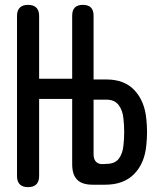

<svg xmlns="http://www.w3.org/2000/svg" viewBox="-20 -760 640 790"><path d="M277 -353H141V-36Q141 -13 129.5 -1.5Q118 10 95 10Q73 10 61.5 -1.5Q50 -13 50 -35V-695Q50 -717 61.5 -728.5Q73 -740 95 -740Q118 -740 129.5 -728.5Q141 -717 141 -695V-436H277V-696Q277 -718 288 -729Q299 -740 321 -740Q343 -740 354 -729Q365 -718 365 -696V-433H418Q492 -433 533.5 -388.5Q575 -344 582 -271Q585 -244 585 -216.5Q585 -189 582 -162Q575 -88 532 -44Q489 0 413 0H361Q318 0 297.5 -20.5Q277 -41 277 -84ZM365 -125Q365 -104 376 -93.5Q387 -83 407 -85L423 -86Q454 -87 469.5 -108Q485 -129 488 -162Q491 -189 491 -216.5Q491 -244 488 -271Q485 -306 468 -328Q451 -350 418 -350H365Z"/></svg>

Font: Maple Mono Medium
Style: Regular
Weight: 500
Monospace: yes
Designer: subframe7536
Version: Version 7.000